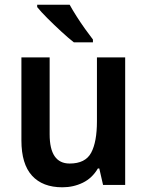

<svg xmlns="http://www.w3.org/2000/svg" viewBox="-20 -786 626 816"><path d="M512 -542V0H418L402 -70H396Q372 -29 332 -9.5Q292 10 245 10Q161 10 116 -39.5Q71 -89 71 -189V-542H191V-215Q191 -91 276 -91Q343 -91 367.5 -137Q392 -183 392 -271V-542ZM276 -766Q288 -744 305.5 -716.5Q323 -689 342 -662.5Q361 -636 375 -618V-606H294Q272 -623 241 -651.5Q210 -680 181.5 -708.5Q153 -737 138 -756V-766Z"/></svg>

Font: Noto Sans Gurmukhi UI SemiCondensed SemiBold
Style: Regular
Weight: 600
Width: 4
Designer: Jelle Bosma - Monotype Design Team
Foundry: Monotype Imaging Inc.
Version: Version 2.004; ttfautohint (v1.8.4.7-5d5b)